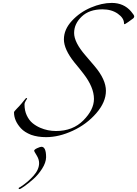

<svg xmlns="http://www.w3.org/2000/svg" viewBox="-20 -906 940 1316"><path d="M76 -136Q76 -142 95 -161Q114 -180 128.5 -197.5Q143 -215 150.5 -224.5Q158 -234 160 -234Q166 -234 166 -230L157 -216Q148 -202 148 -190Q148 -148 163.5 -115Q179 -82 202.5 -62.5Q226 -43 256 -30Q307 -8 364 -8Q479 -8 551.5 -81Q624 -154 624 -228Q624 -308 552 -401Q522 -440 490 -478Q418 -568 418 -636Q418 -704 472.5 -763Q527 -822 602.5 -854Q678 -886 746 -886Q828 -886 878 -828Q900 -802 900 -794Q900 -786 893 -780Q882 -771 859.5 -755.5Q837 -740 833.5 -740Q830 -740 830 -746Q830 -782 787.5 -812Q745 -842 682 -842Q592 -842 540 -792.5Q488 -743 488 -680Q488 -616 565 -527Q597 -490 629 -452Q706 -361 706 -283.5Q706 -206 640 -130Q574 -54 479 -10Q384 34 296 34Q238 34 193 18Q148 0 124 -26Q76 -78 76 -136ZM264 100Q296 100 296 172Q295 209 268.5 250.5Q242 292 208.5 321.5Q175 351 147.5 370.5Q120 390 114 390Q108 390 108 386Q108 382 109.5 381Q111 380 115 378Q119 376 122 374Q171 342 209.5 299Q248 256 248 212Q248 186 231 158.5Q214 131 214 128Q214 119 235 109.5Q256 100 264 100Z"/></svg>

Font: Miama
Style: Regular
Weight: 400
Italic angle: 16.5°
Designer: Linus Romer
Foundry: Linus Romer
Version: 0.32